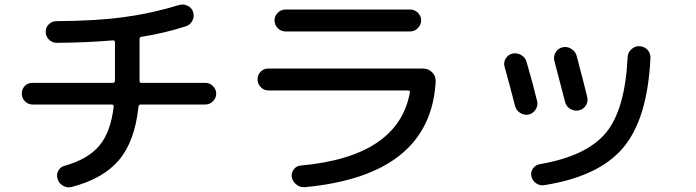

<svg xmlns="http://www.w3.org/2000/svg" viewBox="-20 -777 3040 839"><path d="M122.1 -320.3Q103.5 -320.3 89.4 -334Q75.2 -347.7 75.2 -367.7Q75.2 -387.7 88.4 -401.4Q101.6 -415 122.1 -415H473.6Q481.4 -415 482.4 -423.8V-592.8Q482.4 -600.6 473.6 -600.6Q360.4 -590.8 227.5 -589.8Q208 -589.8 193.8 -604Q179.7 -618.2 179.7 -638.2Q179.7 -658.2 193.8 -671.4Q208 -684.6 226.6 -684.6Q398.4 -685.5 521.5 -702.1Q644.5 -718.8 761.7 -754.9Q781.2 -760.7 799.8 -752Q818.4 -743.2 824.2 -723.6Q830.1 -704.1 820.3 -686Q810.5 -668 792 -662.1Q698.2 -631.8 597.7 -616.2Q589.8 -614.3 589.8 -606.4V-423.8Q589.8 -415 597.7 -415H877Q896.5 -415 910.6 -400.9Q924.8 -386.7 924.8 -368.2Q924.8 -348.6 910.6 -334.5Q896.5 -320.3 877 -320.3H593.8Q586.9 -320.3 585 -310.5Q569.3 -159.2 499.5 -77.1Q429.7 4.9 293 40Q273.4 44.9 255.4 34.7Q237.3 24.4 231.4 3.9Q225.6 -14.6 234.9 -31.2Q244.1 -47.9 262.7 -52.7Q364.3 -81.1 414.1 -140.6Q463.9 -200.2 476.6 -310.5Q478.5 -319.3 468.8 -320.3Z M1152.3 -381.8Q1133.8 -381.8 1119.6 -396Q1105.5 -410.2 1105.5 -430.2Q1105.5 -450.2 1119.1 -463.9Q1132.8 -477.5 1152.3 -477.5H1828.1Q1852.5 -477.5 1868.7 -460.9Q1884.8 -444.3 1883.8 -419.9Q1860.4 -9.8 1310.5 41Q1291 42 1274.9 29.3Q1258.8 16.6 1254.9 -2.9Q1252 -22.5 1264.2 -37.6Q1276.4 -52.7 1294.9 -53.7Q1721.7 -92.8 1771.5 -375Q1772.5 -377.9 1769 -379.9Q1765.6 -381.8 1762.7 -381.8ZM1227.5 -735.4H1772.5Q1792 -735.4 1806.2 -721.2Q1820.3 -707 1820.3 -688.5Q1820.3 -668.9 1806.2 -654.3Q1792 -639.6 1772.5 -639.6H1227.5Q1208 -639.6 1193.8 -653.8Q1179.7 -668 1179.7 -688.5Q1179.7 -707 1193.8 -721.2Q1208 -735.4 1227.5 -735.4Z M2774.4 -575.2Q2795.9 -574.2 2809.6 -559.1Q2823.2 -543.9 2822.3 -523.4Q2809.6 -256.8 2702.6 -130.9Q2595.7 -4.9 2357.4 32.2Q2338.9 35.2 2322.8 23.9Q2306.6 12.7 2301.8 -6.8Q2297.9 -25.4 2309.1 -41Q2320.3 -56.6 2338.9 -59.6Q2543 -94.7 2627.4 -196.3Q2711.9 -297.9 2722.7 -528.3Q2723.6 -547.9 2739.3 -562Q2754.9 -576.2 2774.4 -575.2ZM2230.5 -314.5Q2205.1 -414.1 2184.6 -486.3Q2179.7 -504.9 2189.9 -521.5Q2200.2 -538.1 2219.7 -543Q2239.3 -546.9 2257.3 -536.6Q2275.4 -526.4 2281.2 -505.9Q2309.6 -408.2 2327.1 -335Q2332 -316.4 2320.8 -298.8Q2309.6 -281.2 2290 -276.4Q2270.5 -272.5 2252.9 -283.7Q2235.4 -294.9 2230.5 -314.5ZM2449.2 -332Q2422.9 -434.6 2402.3 -511.7Q2397.5 -530.3 2407.7 -547.9Q2418 -565.4 2438 -570.3Q2458 -575.2 2476.6 -563.5Q2495.1 -551.8 2500 -532.2Q2534.2 -403.3 2545.9 -353.5Q2550.8 -334 2540.5 -316.9Q2530.3 -299.8 2510.3 -294.9Q2490.2 -290 2472.2 -300.8Q2454.1 -311.5 2449.2 -332Z"/></svg>

Font: Rounded Mgen+ 1mn medium
Style: Regular
Weight: 500
Designer: [Source Han Sans]
Ryoko NISHIZUKA  (kana & ideographs); Paul D. Hunt (Latin, Greek & Cyrillic); Wenlong ZHANG  (bopomofo
Version: Version 1.059.20150602